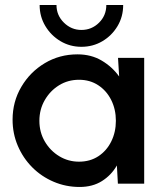

<svg xmlns="http://www.w3.org/2000/svg" viewBox="-20 -730 633 763"><path d="M449 -500H553V0H448.5L444.5 -72.5Q422.5 -34 385.2 -10.5Q348 13 296.5 13Q241.5 13 193 -7.8Q144.5 -28.5 108 -65.2Q71.5 -102 50.8 -150.5Q30 -199 30 -254.5Q30 -326 64.8 -385Q99.5 -444 158 -479Q216.5 -514 288 -514Q342.5 -514 384.2 -489.2Q426 -464.5 453.5 -426ZM294 -87.5Q338 -87.5 371 -109.2Q404 -131 422.2 -168Q440.5 -205 440.5 -250Q440.5 -295.5 422 -332.5Q403.5 -369.5 370.5 -391.2Q337.5 -413 294 -413Q250 -413 214.5 -391Q179 -369 157.8 -332Q136.5 -295 136.5 -250Q136.5 -204.5 158.2 -167.5Q180 -130.5 215.8 -109Q251.5 -87.5 294 -87.5ZM303.5 -544Q258 -544 220.2 -566.5Q182.5 -589 160 -626.8Q137.5 -664.5 137.5 -710H204.5Q204.5 -669 234 -640Q263.5 -611 303.5 -611Q344.5 -611 373.5 -639.8Q402.5 -668.5 402.5 -710H469.5Q469.5 -663.5 446.8 -625.8Q424 -588 386.5 -566Q349 -544 303.5 -544Z"/></svg>

Font: Urbanist SemiBold
Style: Regular
Weight: 600
Designer: Corey Hu
Foundry: Corey Hu
Version: Version 1.321; ttfautohint (v1.8.4.7-5d5b)